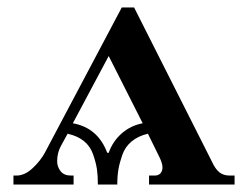

<svg xmlns="http://www.w3.org/2000/svg" viewBox="-20 -494 664 514"><path d="M16 0V-24H24Q46 -24 67 -43.5Q88 -63 100 -85L306 -474H339L547 -62Q556 -42 567 -33Q578 -24 595 -24H608V0H379V-24H394Q404 -24 409.5 -30Q415 -36 415 -46Q415 -57 406 -75L376 -136Q350 -130 332.5 -115.5Q315 -101 307.5 -79.5Q300 -58 297 -40.5Q294 -23 294 0H242Q242 -24 239.5 -41Q237 -58 229.5 -80Q222 -102 205 -116Q188 -130 161 -136L144 -105Q133 -86 133 -62Q133 -48 142 -36Q151 -24 170 -24H177V0ZM175 -164Q242 -152 267 -85H271Q282 -116 306 -137Q330 -158 362 -164L271 -344Z"/></svg>

Font: Old Standard TT
Style: Bold
Weight: 700
Designer: Alexey Kryukov <alexios@thessalonica.org.ru>
Version: Version 2.2